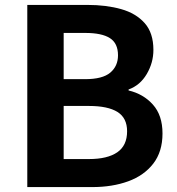

<svg xmlns="http://www.w3.org/2000/svg" viewBox="-20 -761 721 781"><path d="M91 0V-741H336Q412 -741 472.5 -724Q533 -707 568.5 -667Q604 -627 604 -558Q604 -506 577 -460Q550 -414 503 -397V-393Q563 -379 602 -335.5Q641 -292 641 -218Q641 -144 603.5 -95.5Q566 -47 501.5 -23.5Q437 0 355 0ZM239 -439H326Q397 -439 428.5 -465.5Q460 -492 460 -536Q460 -585 427 -606Q394 -627 327 -627H239ZM239 -114H342Q417 -114 457 -141.5Q497 -169 497 -227Q497 -281 458 -305.5Q419 -330 342 -330H239Z"/></svg>

Font: Source Han Sans TC
Style: Bold
Weight: 700
Designer: Ryoko NISHIZUKA Ë•øÂ°öÊ∂ºÂ≠ê (kana, bopomofo & ideographs); Paul D. Hunt (Latin, Greek & Cyrillic); Sandoll Communicatio
Foundry: Adobe
Version: Version 2.004;hotconv 1.0.118;makeotfexe 2.5.65603